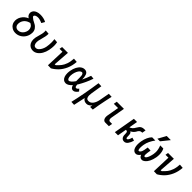

<svg xmlns="http://www.w3.org/2000/svg" viewBox="393 -2601 4613 4613"><g transform="rotate(45 2700.0 -294.0)"><path d="M42.5 -201.5Q42.5 -222 46.5 -245Q54.5 -293.5 81.2 -338.2Q108 -383 148.2 -417.5Q188.5 -452 235.5 -470.5Q201.5 -490 183.2 -519.5Q165 -549 165 -584Q165 -596.5 167 -606.5Q173 -640.5 197.5 -669Q222 -697.5 267.8 -715.2Q313.5 -733 380 -733Q431.5 -733 483.2 -721.2Q535 -709.5 577.5 -686Q564 -660 545 -628.5L529.5 -603.5Q480.5 -626 445 -635Q409.5 -644 380.5 -644Q338 -644 309.2 -629Q280.5 -614 276.5 -591.5Q275 -576.5 292 -559.8Q309 -543 347.5 -517L373.5 -504Q421 -480.5 448.2 -463.2Q475.5 -446 493.5 -422.5Q516.5 -401.5 530.8 -368.8Q545 -336 545 -292Q545 -266.5 540 -240Q527.5 -166.5 485.8 -110.2Q444 -54 384.2 -23.5Q324.5 7 259 7Q195.5 7 146.2 -20.8Q97 -48.5 69.8 -96Q42.5 -143.5 42.5 -201.5ZM434 -246.5Q437 -262.5 437 -279Q437 -321.5 415.5 -358.2Q394 -395 345 -419Q263.5 -401 214 -352.8Q164.5 -304.5 151.5 -233Q148.5 -214.5 148.5 -197.5Q148.5 -143.5 178.8 -113Q209 -82.5 259.5 -82.5Q304.5 -82.5 341.5 -105.8Q378.5 -129 402.5 -166.8Q426.5 -204.5 434 -246.5Z M672.5 -192Q672.5 -227.5 679.5 -262Q685 -289 701 -344Q717 -398 725.5 -437.2Q734 -476.5 734 -518.5Q734 -538 732 -554L836.5 -546Q838 -498 828.2 -449.8Q818.5 -401.5 799.5 -332.5Q784 -277 779.5 -253Q775 -228.5 775 -202Q775 -151.5 795.2 -119Q815.5 -86.5 859.5 -86.5Q899 -86.5 932.8 -118.2Q966.5 -150 989.2 -197.5Q1012 -245 1020.5 -291Q1034.5 -370 1034.5 -447Q1034.5 -501 1027 -553.5L1124.5 -546.5Q1136 -489 1136 -433Q1136 -366.5 1119.5 -282.5Q1102 -197.5 1063.2 -130.8Q1024.5 -64 970.5 -26.5Q916.5 11 855.5 11Q801 11 759.5 -14Q718 -39 695.2 -85Q672.5 -131 672.5 -192Z M1378 -476H1278.5L1291.5 -550H1489.5L1459 -130Q1466.5 -130 1479.2 -131.8Q1492 -133.5 1495.5 -136Q1554.5 -192.5 1592 -240.8Q1629.5 -289 1657 -366Q1684.5 -443 1690.5 -554L1793.5 -546Q1783 -409 1735.5 -301.2Q1688 -193.5 1617.8 -119.2Q1547.5 -45 1462.5 2.5L1360.5 0Z M1824 -194.5Q1824 -236.5 1832 -281.5Q1846.5 -365 1879.5 -427.2Q1912.5 -489.5 1958.2 -523Q2004 -556.5 2056 -556.5Q2108.5 -556.5 2137.8 -525Q2167 -493.5 2175 -436Q2182.5 -402.5 2183.5 -337.5Q2209 -390 2234.5 -452Q2260 -514 2273 -554L2362.5 -546Q2336 -462 2293 -369.5Q2250 -277 2206 -201.5L2185.5 -170Q2188.5 -129 2197 -109.2Q2205.5 -89.5 2225 -89.5Q2243 -89.5 2260 -102.5Q2277 -115.5 2290 -135.5L2336.5 -81.5Q2311.5 -45 2281 -19.8Q2250.5 5.5 2212.5 5.5Q2179 5.5 2156.2 -18Q2133.5 -41.5 2122 -86.5Q2040.5 6.5 1964.5 6.5Q1921.5 6.5 1889.8 -18.2Q1858 -43 1841 -88.2Q1824 -133.5 1824 -194.5ZM1920 -202Q1920 -152.5 1935.2 -121.8Q1950.5 -91 1975.5 -91Q2003 -91 2038.8 -123.2Q2074.5 -155.5 2110.5 -208.5Q2110 -228.5 2110 -277.5Q2110 -287 2109.5 -330.2Q2109 -373.5 2106.5 -393Q2103 -421.5 2090 -441Q2077 -460.5 2058 -460.5Q2032 -460.5 2005.5 -436.2Q1979 -412 1957.5 -367.2Q1936 -322.5 1925.5 -263Q1920 -229 1920 -202Z M2525 -554.5 2624.5 -550 2578.5 -266.5Q2571.5 -223.5 2571.5 -190.5Q2571.5 -137 2591.5 -108Q2611.5 -79 2657.5 -79Q2724.5 -79 2769 -137.8Q2813.5 -196.5 2831.5 -287.5L2880 -550L2979 -545.5Q2964 -479.5 2940 -362.5Q2916 -245.5 2906 -192L2875.5 -8.5H2785L2796 -72.5Q2771.5 -39 2737.8 -18.5Q2704 2 2670.5 2Q2624 2 2593.8 -14Q2563.5 -30 2541.5 -67L2477 228.5L2380.5 224Q2463 -128.5 2525 -554.5Z M3221.5 -116.5Q3221.5 -138.5 3226 -163L3279 -464H3134.5L3149.5 -550H3392.5L3329 -188Q3326.5 -175 3326.5 -159Q3326.5 -127 3340 -110.2Q3353.5 -93.5 3373.5 -93.5H3447.5L3440.5 -54Q3438.5 -41.5 3436 -27.5Q3433.5 -13.5 3431.5 0H3305Q3280.5 0 3261.8 -14Q3243 -28 3232.2 -54.2Q3221.5 -80.5 3221.5 -116.5Z M3842 -132V-142.5Q3841.5 -167 3839.2 -184Q3837 -201 3828 -214Q3819 -227 3800.5 -227H3781L3741 0H3633.5L3730.5 -550H3838L3799 -328.5Q3834 -339.5 3864.8 -366Q3895.5 -392.5 3917.5 -435Q3941 -475.5 3960.8 -499.2Q3980.5 -523 4010.5 -536.8Q4040.5 -550.5 4086 -550.5H4126L4109.5 -456.5H4095Q4057.5 -456.5 4031.8 -433.5Q4006 -410.5 3987.5 -370.5Q3973.5 -346.5 3946.8 -320.2Q3920 -294 3882 -277Q3903 -266.5 3912.5 -247.5Q3922 -228.5 3924 -197.5Q3926 -185.5 3926 -169.5Q3926 -153.5 3926 -150Q3926 -119 3930.5 -103.5Q3935 -88 3951 -88Q3974.5 -88 3992.8 -120.2Q4011 -152.5 4025.5 -205L4104.5 -180Q4081.5 -99.5 4042.8 -47.2Q4004 5 3947.5 5Q3907.5 5 3883.5 -16.2Q3859.5 -37.5 3850 -68.8Q3840.5 -100 3842 -132Z M4227 -184Q4227 -233 4237.5 -293.5Q4251 -372 4282 -438.8Q4313 -505.5 4355 -546H4464Q4413.5 -477 4382 -411Q4350.5 -345 4338.5 -275Q4329 -222.5 4329 -173.5Q4329 -133.5 4336.2 -110Q4343.5 -86.5 4357.5 -86.5Q4384 -86.5 4405.5 -116.5Q4427 -146.5 4437.5 -206.5L4453 -297.5L4553.5 -293.5Q4543.5 -235.5 4539 -200.5Q4534 -166 4534 -141.5Q4534 -86.5 4561.5 -86.5Q4581.5 -86.5 4601.2 -114Q4621 -141.5 4637.2 -188.2Q4653.5 -235 4663.5 -291Q4669.5 -326.5 4669.5 -360Q4669.5 -447 4629.5 -546H4734.5Q4753 -513.5 4763.2 -468.5Q4773.5 -423.5 4773.5 -371Q4773.5 -325 4765.5 -277.5Q4749.5 -188 4716 -121.8Q4682.5 -55.5 4640.5 -20.8Q4598.5 14 4558 14Q4525 14 4500.8 -6.2Q4476.5 -26.5 4464.5 -62.5Q4441.5 -27 4412.2 -6.5Q4383 14 4354 14Q4316 14 4287.2 -9Q4258.5 -32 4242.8 -76.5Q4227 -121 4227 -184ZM4467.5 -611 4580.5 -816H4720.5L4556 -611Z M4978 -476H4878.5L4891.5 -550H5089.5L5059 -130Q5066.5 -130 5079.2 -131.8Q5092 -133.5 5095.5 -136Q5154.5 -192.5 5192 -240.8Q5229.5 -289 5257 -366Q5284.5 -443 5290.5 -554L5393.5 -546Q5383 -409 5335.5 -301.2Q5288 -193.5 5217.8 -119.2Q5147.5 -45 5062.5 2.5L4960.5 0Z"/></g></svg>

Font: JuliaMono SemiBoldItalic
Style: Regular
Weight: 600
Italic angle: -9°
Monospace: yes
Designer: cormullion
Foundry: corm
Version: Version 0.049; ttfautohint (v1.8.4)